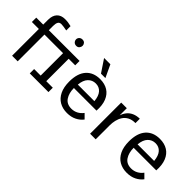

<svg xmlns="http://www.w3.org/2000/svg" viewBox="41 -1441 2181 2181"><g transform="rotate(45 1131.5 -350.5)"><path d="M134 -430H22V-500H134V-577Q134 -646 168.5 -683Q203 -720 266 -720Q295 -720 315 -717Q335 -714 366 -707V-638Q331 -644 311 -647Q291 -650 277 -650Q247 -650 235.5 -629Q224 -608 224 -569V-500H425V-430H224V0H134ZM523 -500H613V0H523ZM418 -500H718V-430H418ZM418 -70H718V0H418ZM516 -646Q516 -658 522 -669.5Q528 -681 540 -688.5Q552 -696 569 -696Q595 -696 608 -680.5Q621 -665 621 -646Q621 -627 608 -610.5Q595 -594 569 -594Q552 -594 540 -602Q528 -610 522 -622Q516 -634 516 -646Z M1034 20Q964 20 911.5 -10.5Q859 -41 829.5 -101.5Q800 -162 800 -251Q800 -383 861 -451.5Q922 -520 1030 -520Q1104 -520 1156 -487.5Q1208 -455 1233.5 -392Q1259 -329 1253 -237H890Q890 -156 925.5 -103Q961 -50 1035 -50Q1078 -50 1114 -69Q1150 -88 1176 -123L1229 -70Q1199 -30 1149.5 -5Q1100 20 1034 20ZM894 -296H1160Q1153 -373 1119 -411.5Q1085 -450 1030 -450Q975 -450 938 -411.5Q901 -373 894 -296ZM891 -721H992L1063 -570H992Z M1387 -500H1477V-385Q1490 -425 1514.5 -455Q1539 -485 1577 -502Q1615 -519 1666 -520V-450Q1610 -450 1573.5 -430Q1537 -410 1516 -377Q1495 -344 1486 -304.5Q1477 -265 1477 -226V0H1387Z M1994 20Q1924 20 1871.5 -10.5Q1819 -41 1789.5 -101.5Q1760 -162 1760 -251Q1760 -383 1821 -451.5Q1882 -520 1990 -520Q2064 -520 2116 -487.5Q2168 -455 2193.5 -392Q2219 -329 2213 -237H1850Q1850 -156 1885.5 -103Q1921 -50 1995 -50Q2038 -50 2074 -69Q2110 -88 2136 -123L2189 -70Q2159 -30 2109.5 -5Q2060 20 1994 20ZM1854 -296H2120Q2113 -373 2079 -411.5Q2045 -450 1990 -450Q1935 -450 1898 -411.5Q1861 -373 1854 -296Z"/></g></svg>

Font: Moderustic
Style: Regular
Weight: 400
Designer: Tural Alisoy
Foundry: TAFT Foundry
Version: Version 2.120